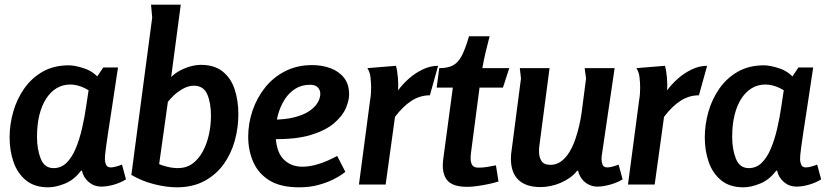

<svg xmlns="http://www.w3.org/2000/svg" viewBox="-20 -788 3527 820"><path d="M421 -500H484Q469 -398 458.5 -331Q448 -264 442 -223.5Q436 -183 433 -161Q430 -139 429 -128Q428 -117 428 -109Q428 -96 433 -84.5Q438 -73 453 -73Q463 -73 477 -77Q491 -81 501 -85L518 -22Q496 -8 467 0.5Q438 9 412 9Q382 9 359 -10.5Q336 -30 330 -59H326Q297 -20 257.5 -4Q218 12 186 12Q128 12 91.5 -17.5Q55 -47 38 -95.5Q21 -144 21 -201Q21 -256 36.5 -310.5Q52 -365 83.5 -410Q115 -455 162.5 -482Q210 -509 274 -509Q300 -509 339.5 -496Q379 -483 406 -450V-365Q372 -397 341 -412Q310 -427 280 -427Q248 -427 222 -411.5Q196 -396 177 -366.5Q158 -337 148 -296Q138 -255 138 -204Q138 -150 154 -110Q170 -70 209 -70Q241 -70 264 -92.5Q287 -115 303 -153Q319 -191 330 -238Q341 -285 348 -334L359 -407Z M541 -41 630 -713 625 -768H752L711 -459Q727 -475 748.5 -486.5Q770 -498 793.5 -504.5Q817 -511 838 -511Q895 -511 930.5 -483Q966 -455 982 -407Q998 -359 998 -299Q998 -242 982.5 -186.5Q967 -131 935 -86.5Q903 -42 853 -15Q803 12 735 12Q692 12 639.5 -1Q587 -14 541 -41L613 -122Q636 -94 672.5 -82Q709 -70 739 -70Q776 -70 802.5 -89.5Q829 -109 846.5 -142Q864 -175 872.5 -214.5Q881 -254 881 -293Q881 -349 865 -385.5Q849 -422 808 -422Q786 -422 763.5 -410Q741 -398 723.5 -381.5Q706 -365 697 -353L658 -75Z M1313 -510Q1356 -510 1392 -496.5Q1428 -483 1449.5 -455.5Q1471 -428 1471 -384Q1471 -359 1457 -326Q1443 -293 1407 -262Q1371 -231 1307 -211.5Q1243 -192 1144 -194V-277Q1198 -277 1237 -287Q1276 -297 1300.5 -313.5Q1325 -330 1336.5 -349.5Q1348 -369 1348 -387Q1348 -404 1337 -415Q1326 -426 1304 -426Q1268 -426 1240.5 -408.5Q1213 -391 1194.5 -361Q1176 -331 1166.5 -295Q1157 -259 1157 -221Q1157 -145 1188.5 -110.5Q1220 -76 1272 -76Q1304 -76 1342 -88Q1380 -100 1420 -122L1455 -54Q1455 -54 1441.5 -44Q1428 -34 1402 -21Q1376 -8 1339.5 2Q1303 12 1257 12Q1179 12 1131.5 -17Q1084 -46 1062 -95.5Q1040 -145 1040 -204Q1040 -261 1058.5 -315.5Q1077 -370 1112 -414Q1147 -458 1198 -484Q1249 -510 1313 -510Z M1671 -507Q1677 -486 1679.5 -455Q1682 -424 1680 -402Q1699 -428 1726 -452Q1753 -476 1785.5 -491.5Q1818 -507 1851 -507L1816 -381Q1774 -381 1737.5 -357.5Q1701 -334 1667 -289L1627 0H1513L1561 -363Q1563 -373 1564 -386.5Q1565 -400 1565 -413Q1565 -433 1562.5 -456.5Q1560 -480 1549 -497Z M2071 -633Q2062 -599 2054 -565Q2046 -531 2040 -497H2155L2128 -414H2028L1992 -139Q1991 -132 1990.5 -125Q1990 -118 1990 -111Q1990 -95 1996.5 -83.5Q2003 -72 2023 -72Q2042 -72 2061 -75Q2080 -78 2098 -82L2109 -13Q2091 -7 2067 -2Q2043 3 2019 6.5Q1995 10 1975 10Q1937 10 1914 -0.5Q1891 -11 1881 -32Q1871 -53 1871 -82Q1871 -87 1871.5 -92.5Q1872 -98 1872.5 -104Q1873 -110 1874 -116L1914 -414H1845L1856 -497Q1894 -497 1916 -509.5Q1938 -522 1953 -551.5Q1968 -581 1983 -633Z M2327 -497 2284 -169Q2283 -162 2282.5 -155.5Q2282 -149 2282 -142Q2282 -117 2292.5 -100.5Q2303 -84 2331 -84Q2357 -84 2377.5 -99.5Q2398 -115 2413 -140.5Q2428 -166 2438 -196Q2448 -226 2454.5 -255Q2461 -284 2464 -307L2483 -453L2477 -497H2605L2551 -130Q2550 -125 2549.5 -119.5Q2549 -114 2549 -109Q2549 -96 2553.5 -84.5Q2558 -73 2574 -73Q2584 -73 2598 -77Q2612 -81 2622 -85L2639 -22Q2625 -13 2606 -6Q2587 1 2567.5 5Q2548 9 2531 9Q2511 9 2493.5 0Q2476 -9 2464.5 -24.5Q2453 -40 2449 -59H2445Q2432 -42 2413.5 -29Q2395 -16 2374 -7Q2353 2 2331 6.5Q2309 11 2288 11Q2227 11 2194.5 -19.5Q2162 -50 2162 -111Q2162 -128 2165 -146L2205 -453L2200 -497Z M2820 -507Q2826 -486 2828.5 -455Q2831 -424 2829 -402Q2848 -428 2875 -452Q2902 -476 2934.5 -491.5Q2967 -507 3000 -507L2965 -381Q2923 -381 2886.5 -357.5Q2850 -334 2816 -289L2776 0H2662L2710 -363Q2712 -373 2713 -386.5Q2714 -400 2714 -413Q2714 -433 2711.5 -456.5Q2709 -480 2698 -497Z M3390 -500H3453Q3438 -398 3427.5 -331Q3417 -264 3411 -223.5Q3405 -183 3402 -161Q3399 -139 3398 -128Q3397 -117 3397 -109Q3397 -96 3402 -84.5Q3407 -73 3422 -73Q3432 -73 3446 -77Q3460 -81 3470 -85L3487 -22Q3465 -8 3436 0.5Q3407 9 3381 9Q3351 9 3328 -10.5Q3305 -30 3299 -59H3295Q3266 -20 3226.5 -4Q3187 12 3155 12Q3097 12 3060.5 -17.5Q3024 -47 3007 -95.5Q2990 -144 2990 -201Q2990 -256 3005.5 -310.5Q3021 -365 3052.5 -410Q3084 -455 3131.5 -482Q3179 -509 3243 -509Q3269 -509 3308.5 -496Q3348 -483 3375 -450V-365Q3341 -397 3310 -412Q3279 -427 3249 -427Q3217 -427 3191 -411.5Q3165 -396 3146 -366.5Q3127 -337 3117 -296Q3107 -255 3107 -204Q3107 -150 3123 -110Q3139 -70 3178 -70Q3210 -70 3233 -92.5Q3256 -115 3272 -153Q3288 -191 3299 -238Q3310 -285 3317 -334L3328 -407Z"/></svg>

Font: Rosario
Style: Italic
Weight: 400
Italic angle: -8.05°
Designer: Hector Gatti
Foundry: Omnibus Type
Version: Version 1.201